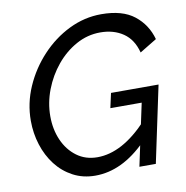

<svg xmlns="http://www.w3.org/2000/svg" viewBox="-80 -792 847 875"><g transform="rotate(-10 343.0 -355.0)"><path d="M292 5Q235 5 189 -19.5Q143 -44 111 -85.5Q79 -127 62 -180.5Q45 -234 45 -292Q45 -373 78 -448.5Q111 -524 167.5 -584.5Q224 -645 295.5 -680Q367 -715 445 -715Q543 -715 597.5 -672Q652 -629 671 -560L592 -512Q576 -574 532 -604Q488 -634 426 -634Q367 -634 314.5 -605Q262 -576 222 -527.5Q182 -479 159 -419Q136 -359 136 -297Q136 -236 158 -186Q180 -136 220.5 -106Q261 -76 316 -76Q373 -76 431 -107Q489 -138 549 -202L530 -109Q472 -51 413 -23Q354 5 292 5ZM557 -286H412L427 -354H647L572 0H496Z"/></g></svg>

Font: Raleway Thin Medium
Style: Italic
Weight: 500
Italic angle: -12°
Version: Version 4.026